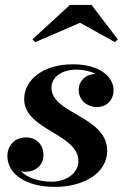

<svg xmlns="http://www.w3.org/2000/svg" viewBox="-20 -724 490 754"><path d="M294.5 -634.5 431.5 -558.5 442.5 -569.5 339.5 -704.5H254.5L107.5 -569.5L118.5 -558.5ZM401 -132C401 -267.5 182 -277 182 -379.5C182 -422 224.5 -450.5 278 -450.5C309 -450.5 335.5 -444 355.5 -433.5C316 -433.5 289 -405 289 -371.5C289 -329 324 -303.5 361 -303.5C394.5 -303.5 426 -327 426 -370.5C426 -417.5 378.5 -471.5 265.5 -471.5C150 -471.5 75 -411 75 -334.5C75 -213.5 288 -198.5 288 -92C288 -42 237 -10.5 184 -10.5C133.5 -10.5 88.5 -25 62 -51.5C68 -50 74 -49.5 80 -49.5C117.5 -49.5 150.5 -72.5 150.5 -115.5C150.5 -157.5 121.5 -184.5 81.5 -184.5C37.5 -184.5 9 -151.5 9 -111.5C9 -37 88 10 194.5 10C311 10 401 -45.5 401 -132Z"/></svg>

Font: Bodoni* 11pt
Style: Bold Italic
Weight: 700
Italic angle: -13°
Version: Version 2.3